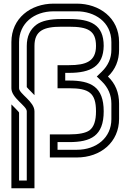

<svg xmlns="http://www.w3.org/2000/svg" viewBox="-20 -853 707 1040"><path d="M625 -209.4V-291.7C625 -351 605.2 -400 564.6 -438.5C605.2 -477.1 625 -526 625 -583.3V-625C625 -757.3 517.1 -833.3 395.8 -833.3H270.8C145.7 -833.3 41.7 -753.9 41.7 -625V-375C41.7 -321.8 125 -279.8 125 -250V125H83.3V-242.7C83.3 -244.8 76 -253.1 60.4 -268.8L41.7 -287.5V166.7H166.7V-250C166.7 -303.2 83.3 -345.2 83.3 -375V-625C83.3 -725 163 -791.7 270.8 -791.7H395.8C491.3 -791.7 583.3 -735.6 583.3 -625V-583.3C583.3 -537.5 565.6 -497.9 531.2 -464.6L504.2 -438.5L531.2 -412.5C565.6 -379.2 583.3 -338.5 583.3 -291.7V-207.3C583.3 -107.9 503.2 -41.7 395.8 -41.7H291.7V-83.3H354.2C471.8 -83.3 541.7 -116.7 541.7 -250C541.7 -383.3 471.7 -416.7 354.2 -416.7H333.3V-458.3H354.2C471.9 -458.3 539.6 -494.3 541.7 -604.2C541.7 -720.8 469.5 -750 354.2 -750H312.5C250 -750 205.2 -739.6 178.1 -719.8C142.7 -693.8 125 -655.2 125 -604.2V-381.2C132.2 -371.6 163.1 -342.3 166.7 -337.5V-604.2C166.7 -687.5 218.1 -708.3 312.5 -708.3H354.2C455.7 -708.3 500 -687.5 500 -604.2C500 -520.8 446.1 -500 354.2 -500H291.7V-375H354.2C461.7 -375 500 -350 500 -250C500 -199 488.5 -164.6 464.6 -146.9C443.8 -132.3 407.3 -125 354.2 -125H250V0H395.8C526.2 0 625 -83.7 625 -209.4Z"/></svg>

Font: Sportrop
Style: Regular
Weight: 500
Version: Version 0.9